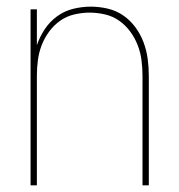

<svg xmlns="http://www.w3.org/2000/svg" viewBox="-20 -558 540 578"><path d="M72 0V-530H91V-422Q100 -448 115 -470.5Q130 -493 152 -509Q174 -525 200.5 -531.5Q227 -538 253 -538Q279 -538 304.5 -532Q330 -526 351 -511.5Q372 -497 387.5 -476Q403 -455 412 -431Q421 -407 424.5 -381.5Q428 -356 428 -330V0H409V-330Q409 -353 406 -376.5Q403 -400 394.5 -422Q386 -444 372 -463Q358 -482 339 -495.5Q320 -509 296.5 -514.5Q273 -520 250 -520Q227 -520 203.5 -514.5Q180 -509 161 -495.5Q142 -482 128 -463Q114 -444 105.5 -422Q97 -400 94 -376.5Q91 -353 91 -330V0Z"/></svg>

Font: iosevka_custom_sans_ss08 Thin
Style: Regular
Weight: 100
Designer: Belleve Invis
Foundry: Belleve Invis
Version: Version 10.3.0; ttfautohint (v1.8.3)